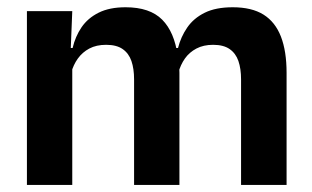

<svg xmlns="http://www.w3.org/2000/svg" viewBox="-20 -522 880 542"><path d="M660.5 0V-298Q660.5 -328 653 -349.8Q645.5 -371.5 628.2 -383.5Q611 -395.5 581.5 -395.5Q554.5 -395.5 534.5 -385Q514.5 -374.5 502 -356.8Q489.5 -339 483.5 -316.5L469.5 -386.5H482.5Q490.5 -418 508.5 -444.2Q526.5 -470.5 557.8 -486Q589 -501.5 637 -501.5Q690.5 -501.5 723.8 -480.8Q757 -460 773 -418.8Q789 -377.5 789 -316.5V0ZM56 0V-490.5H184L179 -366L184 -360.5V0ZM358.5 0V-298Q358.5 -328 351 -349.8Q343.5 -371.5 326.2 -383.5Q309 -395.5 279.5 -395.5Q252 -395.5 232.2 -385Q212.5 -374.5 199.8 -356.8Q187 -339 181 -316.5L161 -386.5H185Q192.5 -419 210.2 -445Q228 -471 258.5 -486.2Q289 -501.5 334.5 -501.5Q403 -501.5 437.8 -466.5Q472.5 -431.5 481.5 -364.5Q483.5 -354.5 485 -341.2Q486.5 -328 486.5 -316.5V0Z"/></svg>

Font: Anek Gujarati Medium SemiBold
Style: Regular
Weight: 600
Version: Version 1.003